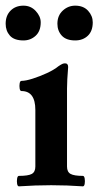

<svg xmlns="http://www.w3.org/2000/svg" viewBox="-30 -655 348 679"><path d="M37 4Q32 4 30.5 -5Q29 -14 30.5 -23.5Q32 -33 37 -33Q70 -33 82.5 -40Q95 -47 95 -66V-266Q95 -333 46 -333Q41 -333 39.5 -342Q38 -351 39.5 -360Q41 -369 46 -369Q61 -369 86 -377Q111 -385 136 -396.5Q161 -408 177 -421Q186 -427 190.5 -429Q195 -431 200 -431Q211 -431 211 -418Q209 -391 208 -375Q207 -359 207 -342V-66Q207 -47 219.5 -40Q232 -33 263 -33Q268 -33 269.5 -23.5Q271 -14 269.5 -5Q268 4 263 4Q235 2 207 1Q179 0 151 0Q123 0 94.5 1Q66 2 37 4ZM53 -512Q20 -512 5 -529Q-10 -546 -10 -571Q-10 -600 7.5 -617.5Q25 -635 53 -635Q79 -635 96.5 -616Q114 -597 114 -576Q114 -545 96 -528.5Q78 -512 53 -512ZM236 -512Q204 -512 188.5 -529Q173 -546 173 -571Q173 -600 192 -617.5Q211 -635 236 -635Q265 -635 281.5 -617Q298 -599 298 -576Q298 -545 280.5 -528.5Q263 -512 236 -512Z"/></svg>

Font: Junicode SmExp
Style: Bold
Weight: 700
Width: 6
Designer: Peter S. Baker
Version: Version 2.205; ttfautohint (v1.8.4)